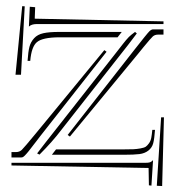

<svg xmlns="http://www.w3.org/2000/svg" viewBox="-20 -590 582 629"><path d="M329.1 -420.4 110.8 -142.6Q105.5 -135.3 98.9 -127Q92.3 -118.7 88.4 -113.5Q84.5 -108.4 79.8 -102.3Q75.2 -96.2 72.5 -93Q69.8 -89.8 66.7 -86.2Q63.5 -82.5 61.5 -80.6Q59.6 -78.6 57.4 -76.9Q55.2 -75.2 53.5 -74.7Q51.8 -74.2 49.8 -74.2H17.6V-91.8H32.2Q43.9 -91.8 51.5 -99.1Q59.1 -106.4 97.7 -153.3L321.8 -425.8ZM109.4 -83.5 101.6 -87.4 131.8 -126.5 350.1 -404.3Q357.9 -414.1 368.7 -428Q379.4 -441.9 383.1 -446.5Q386.7 -451.2 392.8 -458.5Q398.9 -465.8 402.3 -469Q405.8 -472.2 410.6 -476.3Q415.5 -480.5 422.4 -485.4L428.2 -480.5L398.9 -441.9L180.7 -164.1Q151.9 -126 109.4 -83.5ZM515.6 -520V-511.2H100.6Q83 -511.2 74.7 -502.9L77.6 -567.9L95.2 -566.4L93.8 -528.8ZM30.8 -345.2 52.7 -569.8 61 -569.3 48.8 -345.2ZM365.2 -467.8H173.3Q119.1 -467.3 101.1 -452.1Q83 -437 79.1 -390.6H70.3Q72.3 -420.4 76.4 -436.5Q80.6 -452.6 91.8 -464.8Q103 -477.1 122.1 -481.2Q141.1 -485.4 173.3 -485.4H378.9ZM201.7 -147.9 419.4 -425.8Q462.9 -481.4 469.7 -487.8Q476.1 -493.7 481 -493.7H515.6V-476.6H498Q487.3 -476.6 480.7 -470.7Q474.1 -464.8 449.7 -435.1Q439.5 -422.4 433.1 -414.6L209 -142.6ZM163.6 -100.6H384.8Q406.2 -100.6 417 -101.1Q427.7 -101.6 440.2 -103.8Q452.6 -106 457.8 -109.6Q462.9 -113.3 468.3 -120.8Q473.6 -128.4 475.6 -138.7Q477.5 -148.9 479 -164.6H487.8Q485.8 -135.3 481.9 -120.6Q478 -106 466.1 -96.7Q454.1 -87.4 436.8 -85.2Q419.4 -83 384.8 -83H149.9ZM476.1 18.1 467.8 17.1 466.8 -39.6 17.6 -47.9V-56.6H455.1Q466.3 -56.6 471.4 -58.3Q476.6 -60.1 481.4 -65.4ZM493.7 18.6 507.8 -205.6H517.1L511.2 19.5Z"/></svg>

Font: FoglihtenNo03
Style: Regular
Weight: 500
Version: Version 0.59